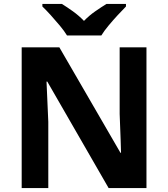

<svg xmlns="http://www.w3.org/2000/svg" viewBox="-20 -954 853 974"><path d="M723 0H531L220 -540H216Q218 -489 220.5 -438Q223 -387 225 -336V0H90V-714H281L591 -179H594Q593 -212 592 -245Q591 -278 589.5 -310.5Q588 -343 587 -376V-714H723ZM320 -774Q306 -797 283.5 -824Q261 -851 237.5 -877Q214 -903 195 -921V-934H294Q320 -918 350 -896.5Q380 -875 406 -848Q432 -875 463 -896.5Q494 -918 520 -934H619V-921Q601 -903 577 -877Q553 -851 530.5 -824Q508 -797 494 -774Z"/></svg>

Font: Noto Sans Sora Sompeng
Style: Bold
Weight: 700
Designer: Monotype Design Team. David Williams.
Foundry: Monotype Imaging Inc.
Version: Version 2.101